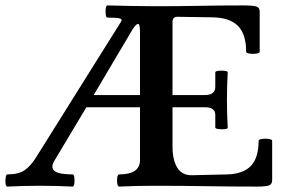

<svg xmlns="http://www.w3.org/2000/svg" viewBox="-23 -686 1058 709"><path d="M4 3Q-1 3 -2.5 -8Q-4 -19 -2 -30.5Q0 -42 4 -42Q46 -42 68 -57.5Q90 -73 109 -103L424 -606Q430 -615 419 -618Q408 -621 374 -621Q369 -621 367.5 -632Q366 -643 367.5 -654.5Q369 -666 374 -666Q415 -665 462.5 -664Q510 -663 554 -663Q633 -663 712.5 -664.5Q792 -666 872 -666Q912 -666 924 -662Q936 -658 936 -643V-495Q936 -490 923.5 -488Q911 -486 898.5 -488Q886 -490 886 -495Q886 -560 855.5 -590.5Q825 -621 762 -622L632 -624Q614 -624 614 -605V-335H733Q772 -335 772 -365V-419Q772 -423 783.5 -424.5Q795 -426 806.5 -424.5Q818 -423 818 -419Q815 -369 815 -317Q815 -265 818 -215Q818 -210 806.5 -209Q795 -208 783.5 -209.5Q772 -211 772 -215V-262Q772 -290 733 -290H614V-146Q614 -94 632.5 -65.5Q651 -37 689 -39L818 -42Q876 -44 904 -74Q932 -104 932 -166Q932 -171 944.5 -173Q957 -175 969.5 -173Q982 -171 982 -166V-21Q982 -6 971 -1.5Q960 3 923 3Q829 3 735 1.5Q641 0 548 0Q480 0 417 3Q412 3 410 -8.5Q408 -20 410 -31Q412 -42 417 -42Q494 -42 494 -95V-290H296L177 -91Q163 -66 179 -54Q195 -42 245 -42Q250 -42 251.5 -30.5Q253 -19 251.5 -8Q250 3 245 3Q185 0 125 0Q64 0 4 3ZM323 -335H494V-565Q494 -595 488 -597.5Q482 -600 468 -580Z"/></svg>

Font: Junicode SmExp
Style: Bold
Weight: 700
Width: 6
Designer: Peter S. Baker
Version: Version 2.205; ttfautohint (v1.8.4)